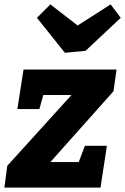

<svg xmlns="http://www.w3.org/2000/svg" viewBox="-27 -853 569 873"><path d="M503 -537 489 -438 202 -116H331L359 -190H459L430 0H-7L6 -99L298 -421H170L152 -357H52L80 -537ZM326 -737 476 -833 522 -772 362 -622 268 -613 141 -772 202 -833Z"/></svg>

Font: Bitter Pro ExtraBold
Style: Italic
Weight: 800
Italic angle: -9°
Designer: Sol Matas, and Bitter project Authors
Foundry: Sol Matas
Version: Version 1.010